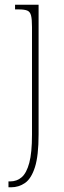

<svg xmlns="http://www.w3.org/2000/svg" viewBox="-20 -556 274 816"><path d="M16 240V215H23Q52 215 72.5 197Q93 179 104.5 136Q116 93 116 16V-441Q116 -474 112 -490Q108 -506 96 -511Q84 -516 59 -516H44V-536H144V15Q144 106 128.5 154.5Q113 203 86.5 221.5Q60 240 27 240Z"/></svg>

Font: Noto Serif Condensed Thin
Style: Regular
Weight: 100
Width: 3
Designer: Monotype Design Team
Foundry: Monotype Imaging Inc.
Version: Version 2.013; ttfautohint (v1.8.4.7-5d5b)